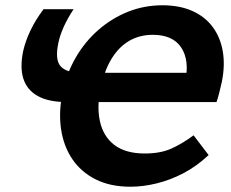

<svg xmlns="http://www.w3.org/2000/svg" viewBox="-20 -693 877 728"><path d="M475 15Q398 15 342.5 -13Q287 -41 254 -90Q221 -139 211.5 -203.5Q202 -268 217 -341Q232 -414 267 -474.5Q302 -535 353 -579.5Q404 -624 465.5 -648.5Q527 -673 596 -673Q660 -673 708 -652Q756 -631 785.5 -592Q815 -553 824.5 -499.5Q834 -446 821 -382Q816 -360 811 -340Q806 -320 801 -306L666 -334Q670 -342 674.5 -355.5Q679 -369 681 -381Q691 -423 687 -456Q683 -489 667 -513Q651 -537 624 -549Q597 -561 560 -561Q510 -561 471.5 -539Q433 -517 406 -475Q379 -433 364 -371Q346 -294 358.5 -235Q371 -176 413.5 -143.5Q456 -111 529 -111Q588 -111 629.5 -129.5Q671 -148 714 -180L771 -105Q725 -62 675 -36Q625 -10 573.5 2.5Q522 15 475 15ZM742 -417 801 -306H234Q164 -306 123 -329Q82 -352 68.5 -395Q55 -438 68 -500Q77 -539 96 -578.5Q115 -618 145 -658H259Q237 -625 222 -592Q207 -559 201 -529Q188 -466 210 -441.5Q232 -417 289 -417Z"/></svg>

Font: Ysabeau ExtraBold
Style: Italic
Weight: 800
Italic angle: -12°
Designer: Christian Thalmann (Catharsis Fonts)
Version: Version 2.002